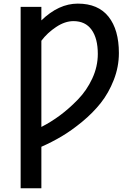

<svg xmlns="http://www.w3.org/2000/svg" viewBox="-20 -796 706 1040"><path d="M91.8 223.6V-758.8H204.1V-685.5Q297.9 -776.4 401.4 -776.4Q511.7 -776.4 567.9 -705.6Q624 -634.8 624 -508.8Q624 -433.6 596.2 -362.8Q568.4 -292 525.9 -238.3Q483.4 -184.6 425.3 -136.7Q367.2 -88.9 313.5 -57.1Q259.8 -25.4 204.1 -1V223.6ZM204.1 -108.4Q255.9 -134.8 304.7 -170.9Q353.5 -207 401.9 -256.8Q450.2 -306.6 480 -371.1Q509.8 -435.5 509.8 -503.9Q509.8 -587.9 476.1 -634.8Q442.4 -681.6 377.9 -681.6Q332 -681.6 284.2 -649.9Q236.3 -618.2 204.1 -575.2Z"/></svg>

Font: Gothic A1 SemiBold
Style: Regular
Weight: 600
Version: Version 2.50